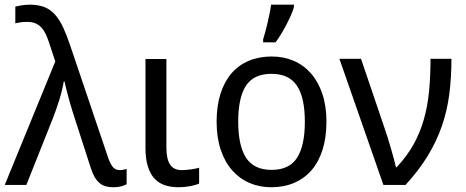

<svg xmlns="http://www.w3.org/2000/svg" viewBox="-27 -786 1979 816"><path d="M-6.8 0 208 -524.9 182.1 -603Q175.8 -623 168.2 -639.4Q160.6 -655.8 150.1 -667.7Q139.6 -679.7 124.8 -686.3Q109.9 -692.9 88.9 -692.9Q72.3 -692.9 60.1 -691.2Q47.9 -689.5 38.1 -687V-757.8Q50.8 -761.2 66.9 -763.7Q83 -766.1 100.1 -766.1Q136.2 -766.1 161.9 -755.9Q187.5 -745.6 206.8 -723.9Q226.1 -702.1 241.5 -669.2Q256.8 -636.2 272 -590.8L432.1 -117.2Q440.9 -90.8 452.1 -76.9Q463.4 -63 481.9 -63Q488.8 -63 498 -64.7Q507.3 -66.4 511.2 -67.9V-2.9Q500 2.9 486.6 6.3Q473.1 9.8 455.1 9.8Q436 9.8 421.6 5.6Q407.2 1.5 395.8 -8.3Q384.3 -18.1 375.2 -33.7Q366.2 -49.3 358.9 -71.8L293 -275.9Q287.6 -292 280.5 -314.9Q273.4 -337.9 266.8 -361.6Q260.3 -385.3 254.9 -406.5Q249.5 -427.7 247.1 -439.9H244.1Q237.8 -402.3 224.9 -360.8Q211.9 -319.3 196.8 -280.8L85 0Z M680.2 -535.2V-158.2Q680.2 -110.8 695.6 -86.9Q710.9 -63 746.1 -63Q754.9 -63 765.9 -64Q776.9 -64.9 787.1 -66.4Q797.4 -67.9 806.2 -69.8Q814.9 -71.8 819.3 -73.2V-5.9Q813 -2.9 803 0Q793 2.9 781.2 5.1Q769.5 7.3 756.8 8.5Q744.1 9.8 732.4 9.8Q702.1 9.8 676.3 2Q650.4 -5.9 631.6 -24.9Q612.8 -43.9 602.1 -76.4Q591.3 -108.9 591.3 -158.2V-535.2Z M1360.4 -269Q1360.4 -202.1 1344 -150.1Q1327.6 -98.1 1297.1 -62.7Q1266.6 -27.3 1223.1 -8.8Q1179.7 9.8 1125.5 9.8Q1075.2 9.8 1032.7 -8.8Q990.2 -27.3 959.2 -62.7Q928.2 -98.1 910.9 -150.1Q893.6 -202.1 893.6 -269Q893.6 -335.4 909.9 -387Q926.3 -438.5 956.5 -473.9Q986.8 -509.3 1030.5 -527.6Q1074.2 -545.9 1128.4 -545.9Q1178.7 -545.9 1221.2 -527.6Q1263.7 -509.3 1294.7 -473.9Q1325.7 -438.5 1343 -387Q1360.4 -335.4 1360.4 -269ZM985.4 -269Q985.4 -167 1018.8 -115.5Q1052.2 -64 1127.4 -64Q1202.6 -64 1235.6 -115.5Q1268.6 -167 1268.6 -269Q1268.6 -371.1 1235.1 -421.6Q1201.7 -472.2 1126.5 -472.2Q1051.3 -472.2 1018.3 -421.6Q985.4 -371.1 985.4 -269ZM1091.3 -619.1Q1096.2 -633.8 1101.1 -652.6Q1106 -671.4 1110.6 -691.2Q1115.2 -710.9 1119.1 -730.5Q1123 -750 1125 -766.1H1222.2V-755.9Q1219.2 -744.1 1211.2 -725.1Q1203.1 -706.1 1192.1 -684.8Q1181.2 -663.6 1168.5 -642.6Q1155.8 -621.6 1144 -606H1091.3Z M1415.5 -536.1H1507.3L1605.5 -247.1Q1611.3 -231 1618.9 -206.8Q1626.5 -182.6 1633.8 -157.5Q1641.1 -132.3 1647.2 -109.9Q1653.3 -87.4 1655.8 -75.2H1658.7Q1702.6 -122.1 1730.5 -172.1Q1758.3 -222.2 1774.4 -278.6Q1790.5 -335 1796.6 -398.7Q1802.7 -462.4 1802.7 -536.1H1891.6Q1891.6 -456.5 1882.6 -386.2Q1873.5 -315.9 1851.1 -250.7Q1828.6 -185.5 1791 -123.8Q1753.4 -62 1696.3 0H1602.5Z"/></svg>

Font: Droid Sans
Style: Regular
Weight: 400
Foundry: Ascender Corporation
Version: Version 1.00 build 114